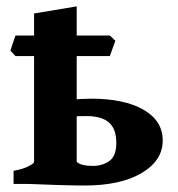

<svg xmlns="http://www.w3.org/2000/svg" viewBox="-20 -569 552 594"><path d="M242.2 4.9Q208 4.9 159.2 3.4Q110.4 2 66.4 0L217.3 -68.4Q230 -55.7 267.6 -55.7Q296.4 -55.7 318.1 -70.8Q339.8 -85.9 339.8 -127Q339.8 -170.4 316.9 -190.2Q293.9 -210 246.1 -210Q219.2 -210 198.7 -207.5Q178.2 -205.1 162.6 -201.7L158.7 -251.5Q179.7 -256.8 205.6 -260.3Q231.4 -263.7 261.7 -263.7Q364.7 -263.7 424.1 -229.5Q483.4 -195.3 483.4 -134.3Q483.4 -72.3 418.2 -33.7Q353 4.9 242.2 4.9ZM217.3 -549.3V-49.3Q217.3 -41.5 270.5 -35.2V0H22V-40.5Q51.3 -45.9 68.4 -54.7Q85.4 -63.5 85.4 -67.9V-527.3ZM319.8 -395.5H27.8L12.2 -412.6Q14.6 -419.9 19.8 -435.5Q24.9 -451.2 27.8 -459H319.8L336.9 -442.9Z"/></svg>

Font: Gentium Book Plus
Style: Bold
Weight: 700
Designer: Victor Gaultney, Annie Olsen, Iska Routamaa, Becca Hirsbrunner
Foundry: SIL International
Version: Version 6.101